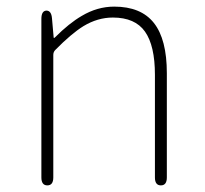

<svg xmlns="http://www.w3.org/2000/svg" viewBox="-20 -560 620 580"><path d="M123 0Q105 0 105 -24V-503Q105 -527 120 -528Q135 -528 137 -505L142 -448Q142 -443 146 -447Q189 -490 227 -512Q274 -540 325 -540Q406 -540 445 -490.5Q484 -441 484 -339V-24Q484 0 466 0Q448 0 448 -24V-334Q448 -422 418 -464.5Q388 -507 321 -507Q275 -507 232 -481Q195 -458 147 -409Q141 -403 141 -394V-24Q141 0 123 0Z"/></svg>

Font: Resource Han Rounded KR ExtraLight
Style: Regular
Weight: 250
Designer: Cyano Hao (round all glyphs); Ryoko NISHIZUKA 西塚涼子 (kana, bopomofo & ideographs); Paul D. Hunt (Latin, Greek & Cyrillic)
Foundry: Cyano Hao
Version: 0.990